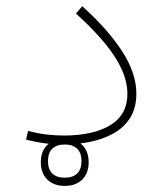

<svg xmlns="http://www.w3.org/2000/svg" viewBox="-20 -467 530 627"><path d="M191.4 4.9Q217.8 4.9 231.9 18.6Q246.1 32.2 246.1 59.1Q246.1 85.9 231.9 99.6Q217.8 113.3 191.4 113.3Q165 113.3 150.9 99.6Q136.7 85.9 136.7 59.1Q136.7 32.2 150.9 18.6Q165 4.9 191.4 4.9ZM191.4 -14.2Q155.8 -14.2 134.5 6.3Q113.3 26.9 113.3 63Q113.3 98.6 134.5 119.4Q155.8 140.1 191.4 140.1Q227.5 140.1 248.5 119.4Q269.5 98.6 269.5 63Q269.5 26.9 248.5 6.3Q227.5 -14.2 191.4 -14.2ZM425.3 -161.6Q425.3 -226.6 380.1 -297.6Q335 -368.7 248.5 -446.8L228 -422.9Q285.2 -371.1 322.5 -325.7Q359.9 -280.3 377.9 -239.5Q396 -198.7 396 -160.2Q396 -92.3 340.3 -58.3Q284.7 -24.4 188 -24.4Q160.2 -24.4 131.8 -27.8Q103.5 -31.2 71.8 -39.6L64.9 -11.2Q96.7 -2.9 126.7 1Q156.7 4.9 186.5 4.9Q229 4.9 271.2 -3.2Q313.5 -11.2 348.4 -30Q383.3 -48.8 404.3 -81.1Q425.3 -113.3 425.3 -161.6Z"/></svg>

Font: Estedad-FD VF
Style: Regular
Weight: 100
Designer: Amin Abedi
Version: Version 7.3